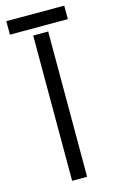

<svg xmlns="http://www.w3.org/2000/svg" viewBox="-123 -849 537 897"><g transform="rotate(-15 145.5 -400.0)"><path d="M109.2 0V-702.7H181.7V0ZM5.2 -734.8V-800H285.4V-734.8Z"/></g></svg>

Font: Big Shoulders Stencil Thin
Style: Regular
Weight: 100
Designer: Patric King
Foundry: XO Type Co
Version: Version 2.001